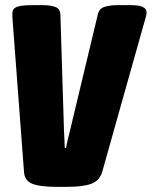

<svg xmlns="http://www.w3.org/2000/svg" viewBox="-20 -722 588 744"><path d="M196 2Q135 2 105 -10Q75 -22 73 -56L29 -642Q28 -650 28 -657.5Q28 -665 28 -671Q28 -688 44.5 -695Q61 -702 105 -702H148Q173 -702 193 -695.5Q213 -689 214 -666L228 -215Q229 -202 229.5 -184.5Q230 -167 231 -149H236Q239 -167 243.5 -184.5Q248 -202 251 -215L359 -666Q364 -689 385.5 -695.5Q407 -702 431 -702H489Q548 -702 548 -674Q548 -666 545.5 -658Q543 -650 541 -642L376 -56Q366 -22 334 -10Q302 2 241 2Z"/></svg>

Font: Asap Condensed Condensed Black
Style: Italic
Weight: 900
Width: 3
Italic angle: -6°
Designer: Pablo Cosgaya
Foundry: Omnibus-Type
Version: Version 3.001; ttfautohint (v1.8.4.7-5d5b)